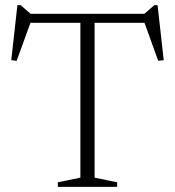

<svg xmlns="http://www.w3.org/2000/svg" viewBox="-20 -730 684 750"><path d="M294 -661H349.5V-36L437.5 -18V0H206V-18L294 -36ZM573.5 -641H70L102.5 -650.5L45 -492.5L24 -495L48 -710H60.5L107 -669.5L77.5 -676H567L536.5 -669.5L583 -710H595.5L619.5 -495L598 -492.5L541 -650.5Z"/></svg>

Font: Newsreader 16pt Light
Style: Regular
Weight: 300
Designer: Hugues Gentile
Foundry: Production Type
Version: Version 1.003